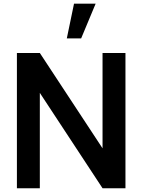

<svg xmlns="http://www.w3.org/2000/svg" viewBox="-20 -1002 758 1022"><path d="M70 -720H192L525.8 -212.5V-720H647.8V0H525.8L192 -507.7V0H70ZM335.6 -797.5H411.9L489.1 -982.5H374Z"/></svg>

Font: Tap Sans
Style: Regular
Weight: 400
Designer: Tap Payments
Foundry: Tap Payments
Version: Version 1.001;Glyphs 3.1.2 (3151)